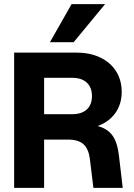

<svg xmlns="http://www.w3.org/2000/svg" viewBox="-20 -903 644 923"><path d="M485 -883 334 -700H220L324 -883ZM306 -232H192V0H48V-650H348Q413 -650 462 -626.5Q511 -603 538 -560.5Q565 -518 565 -461Q565 -402 534 -359Q503 -316 449 -297Q497 -285 521 -251Q545 -217 552 -153L570 0H429L412 -139Q406 -187 381.5 -209.5Q357 -232 306 -232ZM327 -529H192V-354H327Q372 -354 397 -376.5Q422 -399 422 -441Q422 -483 397 -506Q372 -529 327 -529Z"/></svg>

Font: Overused Grotesk
Style: Bold
Weight: 700
Version: Version 0.003